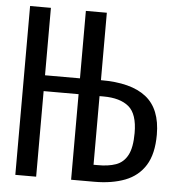

<svg xmlns="http://www.w3.org/2000/svg" viewBox="-51 -753 718 800"><g transform="rotate(5 307.5 -353.0)"><path d="M363.6 -706.2V-424.1Q489.7 -424.6 552.6 -375.1Q615.4 -325.6 615.4 -217.9Q615.4 -137.4 585.6 -89.7Q555.9 -42.1 501.3 -21Q446.7 0 372.8 0H275.9V-357.9H129.7V0H42.6V-706.2H129.7V-424.1H275.9V-706.2ZM380 -357.4H363.6V-70.3H380Q425.1 -69.7 456.9 -81Q488.7 -92.3 505.6 -124.1Q522.6 -155.9 522.6 -216.9Q522.6 -296.4 486.2 -326.9Q449.7 -357.4 380 -357.4Z"/></g></svg>

Font: FiraCode Nerd Font
Style: Regular
Weight: 400
Designer: Carrois Corporate, Edenspiekermann AG, Nikita Prokopov
Foundry: Carrois Corporate, Edenspiekermann AG, Nikita Prokopov
Version: Version 6.002;Nerd Fonts 2.2.2